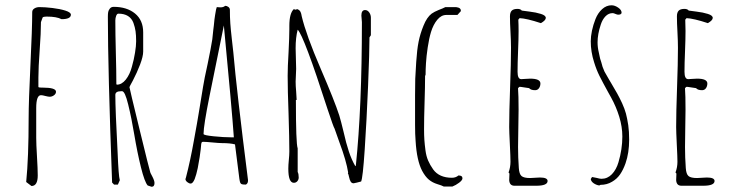

<svg xmlns="http://www.w3.org/2000/svg" viewBox="-20 -693 2813 730"><path d="M123.5 -25.9Q123.5 -50.3 120.6 -97.7Q117.7 -145.5 117.7 -168.9V-282.2Q117.7 -331.1 135.7 -331.1Q141.6 -331.1 152.3 -328.1Q163.6 -325.2 168.9 -325.2Q177.7 -325.2 185.3 -330.8Q192.9 -336.4 192.9 -344.2Q192.9 -359.9 142.6 -359.9H137.2Q126 -359.9 126 -362.8V-397.9Q126 -436 130.9 -502.9Q135.7 -569.3 135.7 -608.9Q138.7 -615.7 139.6 -619.6Q141.1 -625 142.1 -626.5Q143.1 -627.9 146.5 -628.9Q151.4 -629.9 158.7 -629.9Q195.3 -629.9 213.9 -620.1Q249.5 -620.1 249.5 -637.2Q249.5 -646 228.8 -652.6Q208 -659.2 179.4 -662.6Q150.9 -666 129.9 -666Q119.1 -666 110.8 -660.9Q102.5 -655.8 102.5 -647Q102.5 -585 95.7 -445.8Q88.9 -306.2 88.9 -244.1Q88.9 -94.2 79.6 -1L99.6 14.2Q123.5 14.2 123.5 -25.9Z M567.4 2.9Q567.4 -5.9 559.6 -21Q554.2 -31.2 552.7 -34.4Q551.3 -37.6 551.3 -38.1Q548.3 -45.9 510.3 -202.1Q472.2 -358.4 472.2 -361.8Q472.2 -363.3 485.4 -387.2Q500.5 -416 512.5 -447.3Q524.4 -478.5 524.4 -497.1V-569.8Q524.4 -616.2 493.4 -641.6Q462.4 -667 412.1 -667Q402.8 -667 397.5 -660.2Q392.6 -653.8 391.4 -647.5Q390.1 -641.1 390.1 -628.9Q390.1 -432.1 406.2 1L413.6 8.8H428.2L435.5 -7.8Q430.7 -24.4 427.2 -112.8Q418.5 -277.8 418.5 -332Q418.5 -346.2 440.4 -346.2H444.3Q455.1 -346.2 467.3 -295.9Q480.5 -242.2 490.2 -183.1Q502 -112.8 515.9 -56.9Q529.8 -1 541.5 12.2L556.2 17.1Q567.4 17.1 567.4 2.9ZM420.4 -494.1Q418.5 -565.9 418.5 -615.2Q418.5 -624 421.6 -632.6Q424.8 -641.1 430.2 -641.1Q452.1 -641.1 466.6 -632.1Q481 -623 487.3 -606Q493.2 -589.4 495.4 -574.2Q497.6 -559.1 497.6 -536.1Q497.6 -518.6 493.4 -492.7Q489.3 -466.8 481.4 -439Q473.6 -409.7 458.3 -390.4Q442.9 -371.1 424.3 -371.1L422.4 -373Q422.4 -422.4 420.4 -494.1Z M787.6 -151.4Q813 -148.9 824.2 -148.9Q855.5 -148.9 873.5 -144L890.1 -13.2Q891.6 -2.4 893.6 2Q895.5 6.3 899.9 7.6Q904.3 8.8 915 8.8Q922.9 4.4 922.9 -5.9V-8.8Q879.4 -352.1 867.2 -493.2L861.3 -545.9Q857.4 -580.1 855.7 -603.8Q854 -627.4 854 -655.8Q854 -662.1 848.4 -666.5Q842.8 -670.9 835.9 -670.9Q830.1 -665 817.9 -665Q814 -665 811 -665.5L804.2 -666Q801.8 -661.6 797.9 -636.2Q795.4 -622.6 793 -595.7L791 -579.6L787.1 -543Q782.2 -511.2 769.5 -450.2Q756.3 -390.6 752 -362.8L741.2 -296.9L735.4 -261.7Q731.9 -239.3 728.5 -221.2L717.3 -159.2Q703.6 -82 687 -18.1L686 -15.1L685.1 -12.2Q685.1 -6.3 691.9 -0.7Q698.7 4.9 705.1 4.9Q712.9 4.9 720.2 -12.2Q726.6 -28.8 731.9 -54.2Q740.7 -100.6 743.2 -126L745.1 -146Q745.6 -146.5 745.6 -147.5Q745.6 -148.4 746.1 -149.4Q746.6 -151.9 748 -152.8Q749.5 -153.8 752.9 -153.8Q762.2 -153.8 787.6 -151.4ZM776.9 -329.1Q779.3 -338.9 831.1 -596.2Q861.8 -275.9 869.1 -170.9H858.9Q831.1 -170.9 792.5 -174.8Q753.9 -178.7 753.9 -183.6Q753.9 -215.3 776.9 -329.1Z M1270.5 -151.9Q1296.9 -81.1 1303.7 -37.1L1302.7 -34.2Q1305.2 -30.3 1307.1 -20Q1309.6 -8.3 1313.5 -2.2Q1317.4 3.9 1324.7 3.9Q1326.7 3.9 1335.4 1.5L1335.9 2V1.5Q1347.7 -2 1353 -2.9Q1359.4 -15.6 1366.7 -125Q1374 -234.4 1379.4 -365.2Q1384.8 -496.1 1384.8 -550.8L1390.1 -559.1V-626Q1390.1 -636.7 1383.8 -645.8Q1377.4 -654.8 1368.2 -654.8Q1354 -654.8 1354 -633.8L1355 -621.1L1356 -608.9Q1356 -284.7 1333 -64L1331.1 -61Q1316.9 -85.4 1306.4 -116.9Q1295.9 -148.4 1286.1 -192.4Q1276.4 -232.9 1270 -253.9Q1252 -309.6 1198.7 -433.1Q1144 -560.1 1127 -631.8L1126 -637.2L1124.5 -643.1Q1122.6 -648.4 1120.1 -651.9Q1115.7 -656.2 1110.8 -658.2L1101.1 -655.8L1098.1 -659.2Q1080.1 -644 1080.1 -594.7V-582Q1080.1 -553.2 1077.1 -493.7Q1073.7 -438.5 1073.7 -404.8Q1073.7 -350.1 1077.1 -261.2Q1080.1 -165.5 1080.1 -117.2Q1080.1 -103.5 1078.1 -84.5Q1076.2 -64.9 1076.2 -51.8Q1076.2 2 1097.2 2Q1105.5 2 1110.6 -4.2Q1115.7 -10.3 1115.7 -18.1Q1115.7 -32.2 1111.8 -39.1V-128.9Q1105 -147 1105 -313H1107.9L1106 -345.2Q1104 -366.7 1104 -382.8L1105 -406.7L1106 -431.2L1105 -470.2L1104 -509.8Q1104 -550.3 1111.8 -580.1Q1135.3 -557.6 1225.1 -278.8Q1248.5 -208 1252 -204.1Q1256.8 -189 1270.5 -151.9Z M1738.3 -15.1Q1738.3 -25.9 1723.1 -25.9Q1712.9 -17.1 1698.2 -17.1Q1674.3 -17.1 1656.2 -25.1Q1638.2 -33.2 1627 -48.8Q1615.2 -65.4 1607.9 -82.3Q1600.6 -99.1 1597.7 -121.1Q1594.7 -143.6 1593.5 -161.1Q1592.3 -178.7 1592.3 -202.1Q1592.3 -242.7 1594.2 -302.7Q1596.2 -362.8 1596.2 -403.8L1598.1 -409.2Q1598.1 -429.2 1599.6 -452.6Q1601.1 -478.5 1606.2 -512.7Q1611.3 -546.9 1618.7 -571.3Q1627.4 -599.6 1642.6 -617.9Q1657.7 -636.2 1677.2 -636.2H1719.2L1732.4 -650.9Q1732.4 -653.3 1731.4 -657.2Q1731 -658.7 1728.5 -661.1Q1728 -661.6 1724.1 -663.6Q1723.1 -663.6 1718.8 -665Q1717.3 -665 1716.3 -665.5L1713.4 -666H1673.3Q1664.1 -661.1 1648.4 -655.3Q1630.4 -647.9 1621.1 -641.1Q1603 -627.4 1590.3 -595.7Q1577.6 -564.9 1571.5 -534.2Q1565.4 -503.4 1562.5 -457.5Q1559.6 -415.5 1558.8 -393.3Q1558.1 -371.1 1558.1 -332V-217.8Q1558.1 -180.7 1560.1 -157.7Q1564.5 -82.5 1585 -43.5Q1597.2 -21 1610.8 -9.8Q1624.5 1.5 1643.6 7.3Q1660.2 12.2 1667 16.1H1700.2Q1712.9 11.2 1725.6 1.7Q1738.3 -7.8 1738.3 -15.1Z M1916.5 -20.5Q1916 -14.6 1916 -7.8Q1917.5 13.2 1936 13.2H2018.6Q2062 13.2 2062 -4.9Q2062 -18.1 2032.7 -18.1L2013.7 -17.1L1995.6 -16.1Q1971.7 -16.1 1962.9 -23.7Q1954.1 -31.2 1952.6 -54.2Q1949.7 -94.7 1949.7 -133.8L1950.7 -205.1L1951.7 -275.9Q1951.7 -332 1949.7 -355V-357.9L1954.6 -362.8H1959L1991.7 -357.9Q1998 -350.1 2014.6 -350.1Q2023.9 -350.1 2029.3 -357.7Q2034.7 -365.2 2034.7 -376Q2034.2 -394 1995.6 -394Q1993.2 -394 1978.5 -393.1L1961.9 -392.1Q1947.8 -392.1 1947.8 -419.9Q1947.8 -451.2 1949.7 -497.6Q1951.7 -543.9 1951.7 -575.2Q1951.7 -599.6 1950.7 -618.2L1955.6 -624Q1981.9 -623 2036.6 -605Q2055.2 -615.7 2055.2 -625Q2055.2 -634.3 2036.6 -640.1Q2018.1 -646 1993.2 -648.9Q1970.2 -651.4 1963.9 -652.8Q1959 -659.2 1947.8 -659.2Q1932.1 -659.2 1925.5 -652.3Q1918.9 -645.5 1918.9 -630.9Q1918.9 -606.4 1920.9 -571.3Q1922.9 -535.6 1922.9 -511.2Q1922.9 -454.1 1919.4 -360.4Q1916 -266.6 1916 -210Q1916 -192.9 1918.5 -144Q1920.9 -95.2 1920.9 -78.1Q1920.9 -57.1 1913.6 -37.1L1917 -33.2Q1917 -26.4 1916.5 -20.5Z M2258.3 12.2 2263.2 9.8Q2287.6 9.8 2307.1 -2Q2325.7 -12.7 2337.6 -30Q2349.6 -47.4 2358.4 -72.3Q2372.1 -111.8 2372.1 -162.1Q2372.1 -192.9 2368.7 -216.8Q2364.7 -243.2 2359.9 -261.2Q2355 -279.3 2345.2 -300.8Q2335.9 -320.8 2326.7 -337.4Q2317.4 -354 2303.7 -377L2295.9 -390.1L2278.3 -420.9L2271 -439L2266.1 -456.5Q2260.7 -472.2 2260.3 -476.6L2256.8 -493.2Q2252 -512.7 2252 -532.2Q2252 -563 2264.2 -599.6Q2270.5 -619.1 2282.2 -631.1Q2293.9 -643.1 2309.1 -643.1Q2313.5 -643.1 2319.8 -640.1Q2326.7 -637.2 2330.1 -637.2Q2343.3 -637.2 2343.3 -645Q2343.3 -655.3 2330.3 -664.1Q2317.4 -672.9 2305.2 -672.9Q2285.6 -672.9 2269.5 -658.4Q2253.4 -644 2244.1 -620.6Q2235.4 -598.6 2230.7 -576.4Q2226.1 -554.2 2226.1 -536.1Q2226.1 -496.1 2238.8 -456.5Q2247.6 -427.7 2259.3 -404.3Q2271 -380.9 2292 -342.8L2303.7 -321.8Q2322.8 -287.1 2334.5 -249Q2346.2 -210.9 2346.2 -173.8Q2346.2 -126 2331.5 -76.2Q2323.2 -47.9 2306.4 -30.5Q2289.6 -13.2 2267.1 -13.2Q2260.3 -13.2 2248.5 -16.6Q2238.8 -19 2231 -20L2226.1 -12.2Q2227.5 -2.9 2237.1 3.7Q2246.6 10.3 2258.3 12.2ZM2337.9 -640.1H2336.9V-641.1Q2337.9 -641.1 2337.9 -640.1Z M2551.3 -20.5Q2550.8 -14.6 2550.8 -7.8Q2552.2 13.2 2570.8 13.2H2653.3Q2696.8 13.2 2696.8 -4.9Q2696.8 -18.1 2667.5 -18.1L2648.4 -17.1L2630.4 -16.1Q2606.4 -16.1 2597.7 -23.7Q2588.9 -31.2 2587.4 -54.2Q2584.5 -94.7 2584.5 -133.8L2585.4 -205.1L2586.4 -275.9Q2586.4 -332 2584.5 -355V-357.9L2589.4 -362.8H2593.8L2626.5 -357.9Q2632.8 -350.1 2649.4 -350.1Q2658.7 -350.1 2664.1 -357.7Q2669.4 -365.2 2669.4 -376Q2668.9 -394 2630.4 -394Q2627.9 -394 2613.3 -393.1L2596.7 -392.1Q2582.5 -392.1 2582.5 -419.9Q2582.5 -451.2 2584.5 -497.6Q2586.4 -543.9 2586.4 -575.2Q2586.4 -599.6 2585.4 -618.2L2590.3 -624Q2616.7 -623 2671.4 -605Q2689.9 -615.7 2689.9 -625Q2689.9 -634.3 2671.4 -640.1Q2652.8 -646 2627.9 -648.9Q2605 -651.4 2598.6 -652.8Q2593.8 -659.2 2582.5 -659.2Q2566.9 -659.2 2560.3 -652.3Q2553.7 -645.5 2553.7 -630.9Q2553.7 -606.4 2555.7 -571.3Q2557.6 -535.6 2557.6 -511.2Q2557.6 -454.1 2554.2 -360.4Q2550.8 -266.6 2550.8 -210Q2550.8 -192.9 2553.2 -144Q2555.7 -95.2 2555.7 -78.1Q2555.7 -57.1 2548.3 -37.1L2551.8 -33.2Q2551.8 -26.4 2551.3 -20.5Z"/></svg>

Font: Amatica SC
Style: Regular
Weight: 400
Designer: Vernon Adams, Ben Nathan
Foundry: newtypography
Version: Version 2.001